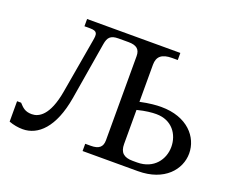

<svg xmlns="http://www.w3.org/2000/svg" viewBox="-113 -885 1283 1070"><g transform="rotate(20 528.0 -350.0)"><path d="M788 -700H235V-657H268C314 -657 314 -639 307 -599L251 -275C225 -125 167 -96 126 -96C86 -96 70 -113 49 -136H25V-15C52 -5 80 0 107 0C198 0 280 -76 311 -258L368 -600C375 -640 389 -658 437 -658H496C544 -658 565 -640 565 -600V-101C565 -61 544 -43 496 -43H463V0H791C948 0 1026 -95 1026 -190C1026 -286 948 -381 791 -381C764 -381 722 -378 667 -366V-586C667 -635 694 -658 755 -658H788ZM667 -116V-318C717 -331 755 -334 779 -334C873 -334 920 -264 920 -190C920 -117 870 -44 770 -44H744C691 -44 667 -66 667 -116Z"/></g></svg>

Font: LT Superior Serif Medium
Style: Regular
Weight: 500
Designer: Daniel Lyons
Foundry: LyonsType
Version: Version 2.120;FEAKit 1.0